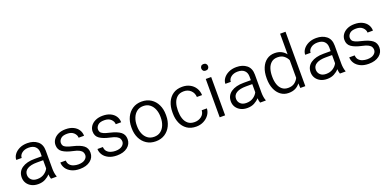

<svg xmlns="http://www.w3.org/2000/svg" viewBox="-4 -1614 5042 2487"><g transform="rotate(-20 2517.0 -370.0)"><path d="M402.8 0Q397.9 -11.7 394.8 -29.1Q391.6 -46.4 390.1 -64.5Q364.3 -34.2 322.8 -12.2Q281.2 9.8 226.1 9.8Q173.3 9.8 134 -10.5Q94.7 -30.8 73 -65.4Q51.3 -100.1 51.3 -143.6Q51.3 -225.1 115.7 -269.5Q180.2 -314 290.5 -314H389.2V-364.7Q389.2 -416.5 357.7 -446.8Q326.2 -477.1 265.6 -477.1Q209.5 -477.1 173.6 -449Q137.7 -420.9 137.7 -382.3H63Q63 -421.4 88.6 -457Q114.3 -492.7 160.9 -515.4Q207.5 -538.1 269.5 -538.1Q354.5 -538.1 408.9 -494.6Q463.4 -451.2 463.4 -363.8V-113.3Q463.4 -86.4 468 -56.6Q472.7 -26.9 481 -6.8V0ZM235.8 -56.2Q292.5 -56.2 332.5 -83.7Q372.6 -111.3 389.2 -147.5V-259.8H301.8Q218.3 -259.8 172.1 -232.2Q126 -204.6 126 -152.3Q126 -112.3 154.5 -84.2Q183.1 -56.2 235.8 -56.2Z M924.8 -137.7Q924.8 -158.2 915 -177Q905.3 -195.8 877.2 -211.7Q849.1 -227.5 793.5 -238.8Q705.1 -257.3 655.5 -290.8Q606 -324.2 606 -389.2Q606 -429.7 629.4 -463.6Q652.8 -497.6 695.8 -517.8Q738.8 -538.1 796.9 -538.1Q859.4 -538.1 903.6 -516.6Q947.8 -495.1 971.4 -458.5Q995.1 -421.9 995.1 -376.5H920.4Q920.4 -413.6 888.4 -444.8Q856.4 -476.1 796.9 -476.1Q734.9 -476.1 707.8 -449.2Q680.7 -422.4 680.7 -391.1Q680.7 -369.6 690.7 -353.5Q700.7 -337.4 729 -324.5Q757.3 -311.5 812 -299.3Q908.7 -276.9 953.9 -241.5Q999 -206.1 999 -142.6Q999 -75.2 944.6 -32.7Q890.1 9.8 799.8 9.8Q731.4 9.8 684.1 -13.9Q636.7 -37.6 612.3 -75.4Q587.9 -113.3 587.9 -155.8H662.6Q665 -116.2 686.3 -93.8Q707.5 -71.3 738.3 -62Q769 -52.7 799.8 -52.7Q860.8 -52.7 892.8 -77.9Q924.8 -103 924.8 -137.7Z M1436.5 -137.7Q1436.5 -158.2 1426.8 -177Q1417 -195.8 1388.9 -211.7Q1360.8 -227.5 1305.2 -238.8Q1216.8 -257.3 1167.2 -290.8Q1117.7 -324.2 1117.7 -389.2Q1117.7 -429.7 1141.1 -463.6Q1164.6 -497.6 1207.5 -517.8Q1250.5 -538.1 1308.6 -538.1Q1371.1 -538.1 1415.3 -516.6Q1459.5 -495.1 1483.2 -458.5Q1506.8 -421.9 1506.8 -376.5H1432.1Q1432.1 -413.6 1400.1 -444.8Q1368.2 -476.1 1308.6 -476.1Q1246.6 -476.1 1219.5 -449.2Q1192.4 -422.4 1192.4 -391.1Q1192.4 -369.6 1202.4 -353.5Q1212.4 -337.4 1240.7 -324.5Q1269 -311.5 1323.7 -299.3Q1420.4 -276.9 1465.6 -241.5Q1510.7 -206.1 1510.7 -142.6Q1510.7 -75.2 1456.3 -32.7Q1401.9 9.8 1311.5 9.8Q1243.2 9.8 1195.8 -13.9Q1148.4 -37.6 1124 -75.4Q1099.6 -113.3 1099.6 -155.8H1174.3Q1176.8 -116.2 1198 -93.8Q1219.2 -71.3 1250 -62Q1280.8 -52.7 1311.5 -52.7Q1372.6 -52.7 1404.5 -77.9Q1436.5 -103 1436.5 -137.7Z M1608.4 -257.3V-271Q1608.4 -347.7 1637.7 -408Q1667 -468.3 1720.2 -503.2Q1773.4 -538.1 1845.7 -538.1Q1918.9 -538.1 1972.7 -503.2Q2026.4 -468.3 2055.4 -408Q2084.5 -347.7 2084.5 -271V-257.3Q2084.5 -180.7 2055.4 -120.4Q2026.4 -60.1 1972.9 -25.1Q1919.4 9.8 1846.7 9.8Q1773.9 9.8 1720.5 -25.1Q1667 -60.1 1637.7 -120.4Q1608.4 -180.7 1608.4 -257.3ZM1682.6 -271V-257.3Q1682.6 -202.1 1701.2 -155.5Q1719.7 -108.9 1756.3 -80.8Q1793 -52.7 1846.7 -52.7Q1899.9 -52.7 1936.3 -80.8Q1972.7 -108.9 1991.2 -155.5Q2009.8 -202.1 2009.8 -257.3V-271Q2009.8 -325.2 1991.2 -372.1Q1972.7 -418.9 1936 -447.5Q1899.4 -476.1 1845.7 -476.1Q1792.5 -476.1 1756.1 -447.5Q1719.7 -418.9 1701.2 -372.1Q1682.6 -325.2 1682.6 -271Z M2404.8 -52.7Q2457 -52.7 2497.1 -82.8Q2537.1 -112.8 2540.5 -165.5H2611.8Q2609.4 -116.7 2580.8 -76.9Q2552.2 -37.1 2506.1 -13.7Q2460 9.8 2404.8 9.8Q2328.1 9.8 2277.1 -25.9Q2226.1 -61.5 2200.4 -121.6Q2174.8 -181.6 2174.8 -253.9V-274.4Q2174.8 -347.2 2200.4 -407Q2226.1 -466.8 2277.1 -502.4Q2328.1 -538.1 2404.8 -538.1Q2463.9 -538.1 2509.8 -513.9Q2555.7 -489.7 2582.5 -447.3Q2609.4 -404.8 2611.8 -348.6H2540.5Q2537.1 -404.8 2499.3 -440.4Q2461.4 -476.1 2404.8 -476.1Q2347.2 -476.1 2313 -446.8Q2278.8 -417.5 2263.9 -371.3Q2249 -325.2 2249 -274.4V-253.9Q2249 -202.6 2263.7 -156.7Q2278.3 -110.8 2312.5 -81.8Q2346.7 -52.7 2404.8 -52.7Z M2719.7 -674.8Q2719.7 -694.3 2731.7 -707.5Q2743.7 -720.7 2766.1 -720.7Q2788.6 -720.7 2801 -707.5Q2813.5 -694.3 2813.5 -674.8Q2813.5 -656.2 2801 -643.1Q2788.6 -629.9 2766.1 -629.9Q2743.7 -629.9 2731.7 -643.1Q2719.7 -656.2 2719.7 -674.8ZM2802.7 -528.3V0H2728V-528.3Z M3285.2 0Q3280.3 -11.7 3277.1 -29.1Q3273.9 -46.4 3272.5 -64.5Q3246.6 -34.2 3205.1 -12.2Q3163.6 9.8 3108.4 9.8Q3055.7 9.8 3016.4 -10.5Q2977.1 -30.8 2955.3 -65.4Q2933.6 -100.1 2933.6 -143.6Q2933.6 -225.1 2998 -269.5Q3062.5 -314 3172.9 -314H3271.5V-364.7Q3271.5 -416.5 3240 -446.8Q3208.5 -477.1 3147.9 -477.1Q3091.8 -477.1 3055.9 -449Q3020 -420.9 3020 -382.3H2945.3Q2945.3 -421.4 2970.9 -457Q2996.6 -492.7 3043.2 -515.4Q3089.8 -538.1 3151.9 -538.1Q3236.8 -538.1 3291.3 -494.6Q3345.7 -451.2 3345.7 -363.8V-113.3Q3345.7 -86.4 3350.3 -56.6Q3355 -26.9 3363.3 -6.8V0ZM3118.2 -56.2Q3174.8 -56.2 3214.8 -83.7Q3254.9 -111.3 3271.5 -147.5V-259.8H3184.1Q3100.6 -259.8 3054.4 -232.2Q3008.3 -204.6 3008.3 -152.3Q3008.3 -112.3 3036.9 -84.2Q3065.4 -56.2 3118.2 -56.2Z M3472.2 -258.8V-269Q3472.2 -350.1 3497.6 -410.6Q3522.9 -471.2 3569.3 -504.6Q3615.7 -538.1 3678.7 -538.1Q3730.5 -538.1 3769 -519Q3807.6 -500 3833.5 -465.3V-750H3908.2V0H3839.4L3835.4 -64.5Q3809.6 -28.8 3770.3 -9.5Q3731 9.8 3677.7 9.8Q3615.7 9.8 3569.3 -24.9Q3522.9 -59.6 3497.6 -120.1Q3472.2 -180.7 3472.2 -258.8ZM3546.9 -269V-258.8Q3546.9 -201.7 3562.5 -155.3Q3578.1 -108.9 3610.8 -81.5Q3643.6 -54.2 3694.3 -54.2Q3748 -54.2 3781.5 -78.9Q3814.9 -103.5 3833.5 -141.1V-386.2Q3816.4 -422.4 3783.4 -448.5Q3750.5 -474.6 3695.3 -474.6Q3644 -474.6 3611.1 -447Q3578.1 -419.4 3562.5 -372.8Q3546.9 -326.2 3546.9 -269Z M4385.3 0Q4380.4 -11.7 4377.2 -29.1Q4374 -46.4 4372.6 -64.5Q4346.7 -34.2 4305.2 -12.2Q4263.7 9.8 4208.5 9.8Q4155.8 9.8 4116.5 -10.5Q4077.1 -30.8 4055.4 -65.4Q4033.7 -100.1 4033.7 -143.6Q4033.7 -225.1 4098.1 -269.5Q4162.6 -314 4272.9 -314H4371.6V-364.7Q4371.6 -416.5 4340.1 -446.8Q4308.6 -477.1 4248 -477.1Q4191.9 -477.1 4156 -449Q4120.1 -420.9 4120.1 -382.3H4045.4Q4045.4 -421.4 4071 -457Q4096.7 -492.7 4143.3 -515.4Q4189.9 -538.1 4252 -538.1Q4336.9 -538.1 4391.4 -494.6Q4445.8 -451.2 4445.8 -363.8V-113.3Q4445.8 -86.4 4450.4 -56.6Q4455.1 -26.9 4463.4 -6.8V0ZM4218.3 -56.2Q4274.9 -56.2 4314.9 -83.7Q4355 -111.3 4371.6 -147.5V-259.8H4284.2Q4200.7 -259.8 4154.5 -232.2Q4108.4 -204.6 4108.4 -152.3Q4108.4 -112.3 4137 -84.2Q4165.5 -56.2 4218.3 -56.2Z M4907.2 -137.7Q4907.2 -158.2 4897.5 -177Q4887.7 -195.8 4859.6 -211.7Q4831.5 -227.5 4775.9 -238.8Q4687.5 -257.3 4637.9 -290.8Q4588.4 -324.2 4588.4 -389.2Q4588.4 -429.7 4611.8 -463.6Q4635.3 -497.6 4678.2 -517.8Q4721.2 -538.1 4779.3 -538.1Q4841.8 -538.1 4886 -516.6Q4930.2 -495.1 4953.9 -458.5Q4977.5 -421.9 4977.5 -376.5H4902.8Q4902.8 -413.6 4870.8 -444.8Q4838.9 -476.1 4779.3 -476.1Q4717.3 -476.1 4690.2 -449.2Q4663.1 -422.4 4663.1 -391.1Q4663.1 -369.6 4673.1 -353.5Q4683.1 -337.4 4711.4 -324.5Q4739.7 -311.5 4794.4 -299.3Q4891.1 -276.9 4936.3 -241.5Q4981.4 -206.1 4981.4 -142.6Q4981.4 -75.2 4927 -32.7Q4872.6 9.8 4782.2 9.8Q4713.9 9.8 4666.5 -13.9Q4619.1 -37.6 4594.7 -75.4Q4570.3 -113.3 4570.3 -155.8H4645Q4647.5 -116.2 4668.7 -93.8Q4689.9 -71.3 4720.7 -62Q4751.5 -52.7 4782.2 -52.7Q4843.3 -52.7 4875.2 -77.9Q4907.2 -103 4907.2 -137.7Z"/></g></svg>

Font: Vazirmatn FD Light
Style: Regular
Weight: 300
Designer: Saber Rastikerdar
Foundry: Saber Rastikerdar
Version: Version 33.003